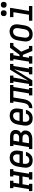

<svg xmlns="http://www.w3.org/2000/svg" viewBox="1840 -2652 797 4564"><g transform="rotate(-90 2238.0 -370.5)"><path d="M-24 0V-80H24L85 -450H48V-530H223V-450H176L153 -313H338L361 -450H324V-530H499V-450H451L390 -80H427V0H252V-80H299L325 -233H140L115 -80H151V0Z M707 8Q678 8 650.5 2Q623 -4 600 -19Q577 -34 562 -57Q547 -80 540 -106.5Q533 -133 533.5 -162.5Q534 -192 539 -221L561 -351Q565 -375 573 -399.5Q581 -424 595 -446.5Q609 -469 629 -487.5Q649 -506 672.5 -517.5Q696 -529 721.5 -533.5Q747 -538 772 -538Q800 -538 828 -531.5Q856 -525 878 -510Q900 -495 914.5 -472Q929 -449 935.5 -422.5Q942 -396 941.5 -367Q941 -338 936 -309L922 -225H631L628 -207Q625 -192 624 -176Q623 -160 625.5 -144.5Q628 -129 634 -115Q640 -101 651 -91Q662 -81 676.5 -76.5Q691 -72 707 -72Q725 -72 743 -76.5Q761 -81 777 -91.5Q793 -102 803.5 -118Q814 -134 818 -152H908Q900 -119 882 -88Q864 -57 836.5 -34Q809 -11 775 -1.5Q741 8 707 8ZM644 -305H845L848 -323Q850 -338 851 -354Q852 -370 850 -385Q848 -400 842 -414Q836 -428 825.5 -438.5Q815 -449 800.5 -453.5Q786 -458 770 -458Q770 -458 770 -458Q770 -458 770 -458Q747 -458 725 -449Q703 -440 686.5 -422Q670 -404 661.5 -382Q653 -360 649 -337Z M976 0V-80H1024L1085 -450H1048V-530H1271Q1294 -530 1316.5 -526.5Q1339 -523 1359 -514Q1379 -505 1394.5 -490.5Q1410 -476 1419 -456Q1428 -436 1430 -413Q1432 -390 1428 -368Q1426 -352 1420.5 -337Q1415 -322 1404.5 -309Q1394 -296 1380 -287Q1366 -278 1351 -271Q1369 -263 1383.5 -249.5Q1398 -236 1407 -218.5Q1416 -201 1417.5 -180Q1419 -159 1416 -138Q1412 -117 1402.5 -95.5Q1393 -74 1376.5 -57Q1360 -40 1339 -29Q1318 -18 1296 -11.5Q1274 -5 1251.5 -2.5Q1229 0 1208 0ZM1153 -314H1250Q1264 -314 1279 -317Q1294 -320 1307 -328Q1320 -336 1328.5 -349.5Q1337 -363 1339 -378Q1342 -393 1338.5 -408Q1335 -423 1325 -432.5Q1315 -442 1300.5 -446Q1286 -450 1271 -450H1176ZM1115 -80H1208Q1220 -80 1232 -81Q1244 -82 1256.5 -85Q1269 -88 1281 -93.5Q1293 -99 1303 -107.5Q1313 -116 1319 -128Q1325 -140 1327 -152Q1330 -171 1323.5 -188.5Q1317 -206 1302.5 -216.5Q1288 -227 1269.5 -230.5Q1251 -234 1232 -234H1140Z M1707 8Q1678 8 1650.5 2Q1623 -4 1600 -19Q1577 -34 1562 -57Q1547 -80 1540 -106.5Q1533 -133 1533.5 -162.5Q1534 -192 1539 -221L1561 -351Q1565 -375 1573 -399.5Q1581 -424 1595 -446.5Q1609 -469 1629 -487.5Q1649 -506 1672.5 -517.5Q1696 -529 1721.5 -533.5Q1747 -538 1772 -538Q1800 -538 1828 -531.5Q1856 -525 1878 -510Q1900 -495 1914.5 -472Q1929 -449 1935.5 -422.5Q1942 -396 1941.5 -367Q1941 -338 1936 -309L1922 -225H1631L1628 -207Q1625 -192 1624 -176Q1623 -160 1625.5 -144.5Q1628 -129 1634 -115Q1640 -101 1651 -91Q1662 -81 1676.5 -76.5Q1691 -72 1707 -72Q1725 -72 1743 -76.5Q1761 -81 1777 -91.5Q1793 -102 1803.5 -118Q1814 -134 1818 -152H1908Q1900 -119 1882 -88Q1864 -57 1836.5 -34Q1809 -11 1775 -1.5Q1741 8 1707 8ZM1644 -305H1845L1848 -323Q1850 -338 1851 -354Q1852 -370 1850 -385Q1848 -400 1842 -414Q1836 -428 1825.5 -438.5Q1815 -449 1800.5 -453.5Q1786 -458 1770 -458Q1770 -458 1770 -458Q1770 -458 1770 -458Q1747 -458 1725 -449Q1703 -440 1686.5 -422Q1670 -404 1661.5 -382Q1653 -360 1649 -337Z M1944 0 1957 -80Q1971 -80 1986 -83.5Q2001 -87 2013.5 -96Q2026 -105 2035.5 -117.5Q2045 -130 2051.5 -143.5Q2058 -157 2062.5 -171.5Q2067 -186 2070 -200Q2073 -214 2075.5 -228.5Q2078 -243 2081 -257Q2081 -259 2081 -260.5Q2081 -262 2082 -263L2112 -450H2076V-530H2499V-450H2451L2390 -80H2427V0H2252V-80H2299L2361 -450H2203L2170 -251Q2167 -228 2162.5 -205.5Q2158 -183 2151.5 -160Q2145 -137 2135 -115Q2125 -93 2110.5 -73.5Q2096 -54 2076.5 -38Q2057 -22 2035 -13.5Q2013 -5 1990 -2.5Q1967 0 1944 0Z M2476 0V-80H2524L2585 -450H2548V-530H2723V-450H2676L2654 -318Q2649 -290 2643 -262.5Q2637 -235 2630 -207.5Q2623 -180 2615.5 -152.5Q2608 -125 2601 -98L2864 -530H2999V-450H2951L2890 -80H2927V0H2752V-80H2799L2821 -212Q2826 -240 2832 -267.5Q2838 -295 2845 -322.5Q2852 -350 2859.5 -377.5Q2867 -405 2874 -432L2611 0Z M3007 0V-80H3055L3116 -450H3079V-530H3255V-450H3207L3183 -305H3217L3384 -530H3499V-450H3431L3326 -312L3290 -265L3369 -80H3427V0H3308L3215 -225H3170L3146 -80H3183V0Z M3703 8Q3675 8 3647.5 1.5Q3620 -5 3597.5 -20Q3575 -35 3560.5 -58Q3546 -81 3539.5 -107.5Q3533 -134 3533.5 -163Q3534 -192 3539 -221L3561 -351Q3565 -375 3573 -399.5Q3581 -424 3595 -446.5Q3609 -469 3629 -487.5Q3649 -506 3673 -517.5Q3697 -529 3722 -535Q3747 -541 3772 -541Q3801 -541 3828 -533Q3855 -525 3877.5 -510Q3900 -495 3914.5 -472Q3929 -449 3935.5 -422.5Q3942 -396 3941.5 -367Q3941 -338 3936 -309L3915 -179Q3911 -155 3902.5 -130.5Q3894 -106 3880 -83.5Q3866 -61 3846 -42.5Q3826 -24 3802.5 -12.5Q3779 -1 3753.5 3.5Q3728 8 3703 8ZM3705 -72Q3728 -72 3750.5 -81Q3773 -90 3789 -108Q3805 -126 3813.5 -148Q3822 -170 3826 -193L3848 -323Q3850 -338 3851 -354.5Q3852 -371 3850 -386Q3848 -401 3842 -415Q3836 -429 3825 -439Q3814 -449 3799 -453.5Q3784 -458 3768 -458Q3745 -458 3723.5 -448.5Q3702 -439 3686 -421Q3670 -403 3661.5 -381.5Q3653 -360 3649 -337L3628 -207Q3625 -192 3624 -176Q3623 -160 3625 -145Q3627 -130 3633 -116Q3639 -102 3649.5 -91.5Q3660 -81 3674.5 -76.5Q3689 -72 3705 -72Z M4027 0V-80H4169L4230 -450H4113V-530H4334L4259 -80H4377V0ZM4406 -611Q4390 -611 4374.5 -616.5Q4359 -622 4349.5 -634.5Q4340 -647 4337.5 -663.5Q4335 -680 4338 -697Q4340 -708 4346 -719Q4352 -730 4362 -737Q4372 -744 4383.5 -746.5Q4395 -749 4406 -749Q4423 -749 4438 -743.5Q4453 -738 4462.5 -725.5Q4472 -713 4474.5 -696.5Q4477 -680 4474 -663Q4473 -652 4467 -641Q4461 -630 4451 -623Q4441 -616 4429.5 -613.5Q4418 -611 4406 -611ZM4206 -611Q4190 -611 4174.5 -616.5Q4159 -622 4149.5 -634.5Q4140 -647 4137.5 -663.5Q4135 -680 4138 -697Q4140 -708 4146 -719Q4152 -730 4162 -737Q4172 -744 4183.5 -746.5Q4195 -749 4206 -749Q4223 -749 4238 -743.5Q4253 -738 4262.5 -725.5Q4272 -713 4274.5 -696.5Q4277 -680 4274 -663Q4273 -652 4267 -641Q4261 -630 4251 -623Q4241 -616 4229.5 -613.5Q4218 -611 4206 -611Z"/></g></svg>

Font: Iosevka Curly Slab MdObl
Style: Regular
Weight: 500
Italic angle: -9°
Monospace: yes
Designer: Belleve Invis
Foundry: Belleve Invis
Version: Version 11.0.0; ttfautohint (v1.8.3)